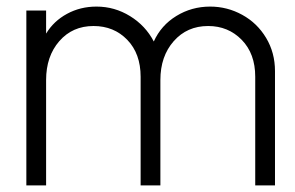

<svg xmlns="http://www.w3.org/2000/svg" viewBox="-20 -563 895 583"><path d="M60 -531H120V-461Q143 -499 183.5 -521Q224 -543 273 -543Q328 -543 375 -514Q422 -485 447 -437Q469 -486 515.5 -514.5Q562 -543 618 -543Q670 -543 715.5 -518Q761 -493 788 -448Q815 -403 815 -347V0H755V-330Q755 -400 714 -442Q673 -484 612 -484Q548 -484 507.5 -438Q467 -392 467 -320V0H407V-330Q407 -400 366.5 -442Q326 -484 264 -484Q200 -484 160 -438Q120 -392 120 -320V0H60Z"/></svg>

Font: BLUETTI 2.0 Extralight
Style: Roman
Weight: 200
Designer: Stijn de Vries
Foundry: tokotype
Version: Version 2.005;October 31, 2023;FontCreator 14.0.0.2814 64-bi